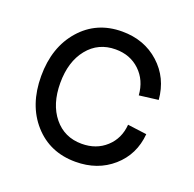

<svg xmlns="http://www.w3.org/2000/svg" viewBox="-100 -619 746 738"><g transform="rotate(20 273.0 -250.0)"><path d="M280.8 16.1Q175.8 16.1 110.4 -57.4Q44.9 -130.9 44.9 -249Q44.9 -367.2 110.4 -441.7Q175.8 -516.1 279.8 -516.1Q370.6 -516.1 432.1 -460.4Q493.7 -404.8 501 -316.9L422.9 -307.1Q418.5 -367.7 378.9 -405.3Q339.4 -442.9 279.8 -442.9Q209 -442.9 166 -389.6Q123 -336.4 123 -249Q123 -162.6 166 -109.9Q209 -57.1 279.8 -57.1Q339.4 -57.1 378.9 -93.3Q418.5 -129.4 422.9 -187L501 -176.8Q493.7 -91.3 432.4 -37.6Q371.1 16.1 280.8 16.1Z"/></g></svg>

Font: Uncut Sans
Style: Regular
Weight: 400
Designer: Kasper Nordkvist
Foundry: UNCUT.wtf
Version: Version 1.304;Glyphs 3.2 (3246)